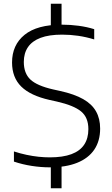

<svg xmlns="http://www.w3.org/2000/svg" viewBox="-20 -880 596 1020"><path d="M243.5 9Q198.5 9 149.2 1.5Q100 -6 54 -21.5V-75.5Q87.5 -64.5 120.8 -57.5Q154 -50.5 185.2 -47.2Q216.5 -44 244.5 -44Q314 -44 359.5 -61Q405 -78 427.2 -111.5Q449.5 -145 449.5 -194Q449.5 -256 410.8 -288Q372 -320 282 -340.5L243.5 -349Q141.5 -372 92.8 -420.2Q44 -468.5 44 -548Q44 -641 110.5 -695Q177 -749 309 -749Q354 -749 398.2 -743Q442.5 -737 480.5 -725V-670.5Q438.5 -683.5 395.5 -689.8Q352.5 -696 309.5 -696Q240.5 -696 195.5 -679Q150.5 -662 128.5 -629.5Q106.5 -597 106.5 -551Q106.5 -490.5 141.5 -457.5Q176.5 -424.5 262 -405L300.5 -396.5Q375 -380 421.8 -353.5Q468.5 -327 490.2 -288.2Q512 -249.5 512 -197Q512 -131 480.8 -85Q449.5 -39 389.5 -15Q329.5 9 243.5 9ZM250 120V-5L307 -7V120ZM250 -736V-860H307V-736Z"/></svg>

Font: Encode Sans SemiExpanded Light
Style: Regular
Weight: 300
Width: 6
Designer: Multiple Designers
Foundry: Impallari Type
Version: Version 3.002